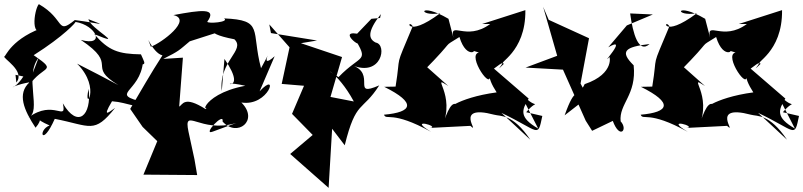

<svg xmlns="http://www.w3.org/2000/svg" viewBox="-38 -624 3886 929"><path d="M37 -262 75 -254C25 -175 -21 -203 105 -226C44 -171 77 -92 134 -6C209 -92 59 -78 202 -17C144 5 164 93 227 -49C401 -15 417 26 519 -102C499 -90 449 -42 504 -134C587 -128 619 -93 660 -129C482 -171 641 -174 654 -326L558 -306C674 -318 673 -295 644 -361C535 -363 488 -378 418 -459C582 -391 396 -488 390 -531C484 -494 455 -510 324 -527C233 -453 279 -530 150 -604C127 -579 103 -411 192 -498C15 -442 -12 -346 -17 -351C-27 -343 87 -280 41 -225ZM335 -316C457 -194 362 -76 391 -194C406 -64 338 -1 266 -124C286 -30 223 -147 99 -55C166 -83 77 -255 149 -345L86 -181C154 -318 257 -266 125 -357C272 -450 332 -518 327 -518C428 -502 475 -397 353 -431C542 -304 376 -309 535 -212C469 -247 403 -282 335 -316Z M991 13C938 33 1048 -86 1039 -36C1108 43 1218 -40 1130 -128C1263 -107 1315 -287 1218 -182L1291 -352C1203 -273 1303 -437 1225 -294C1176 -478 1240 -527 1046 -535C1075 -517 966 -508 965 -519C1014 -587 936 -576 801 -551C895 -530 744 -416 692 -398C659 -486 697 -368 748 -356C692 -270 643 -183 592 -97L652 -10L723 59L656 221L916 223L903 147L874 13C848 -111 930 24 1105 -29ZM957 -96C852 -163 846 -117 829 -108L847 -345L752 -339C832 -379 827 -380 880 -424L1036 -474C1013 -499 922 -467 1096 -434C1152 -381 1019 -329 1035 -183L1048 -339C1178 -150 975 -248 1149 -209C915 -165 933 -28 996 -150Z M1561 -155 1617 -348 1418 -415 1496 -428 1273 -464 1265 -506 1363 -395 1325 -218 1433 -209 1375 -73 1475 29 1366 121 1552 285 1569 -1 1630 79C1685 -143 1714 -81 1797 -211C1657 -150 1787 -267 1664 -309C1809 -248 1837 -409 1780 -418C1746 -435 1736 -468 1805 -556L1801 -537L1759 -533L1690 -461C1585 -478 1751 -359 1674 -445C1750 -318 1711 -366 1600 -251C1507 -304 1592 -285 1674 -133Z M2132 -533C1987 -618 1980 -541 2092 -560C1920 -432 1931 -539 1959 -497C1867 -277 1904 -377 1876 -205L1821 -204C1980 -125 1957 -81 1820 -69C1832 -39 1856 -92 2048 14C1926 -59 2099 -10 2041 -5L2238 -15C2291 32 2149 -123 2353 -69C2385 -60 2442 -75 2528 52L2388 -78C2574 11 2563 47 2586 -63L2508 -81C2576 -162 2564 -69 2470 -190L2566 -2C2472 -56 2486 -92 2520 -147L2352 -292C2450 -368 2329 -246 2401 -316C2362 -318 2507 -366 2504 -575L2295 -508H2334C2216 -421 2136 -528 2156 -441ZM2279 -370C2218 -357 2351 -167 2330 -271C2327 -246 2340 -216 2365 -177C2169 -151 2096 -78 2178 -114C2149 -141 2128 -92 2100 -8C2172 -168 2039 -268 2131 -208L2005 -320C2008 -304 1996 -322 2008 -277C2180 -451 2090 -385 2185 -445C2221 -326 2288 -388 2236 -383Z M2806 -153 2771 -220 2812 -439 2617 -528 2590 -591 2658 -354 2505 -297 2686 -287 2796 -40 2827 9 2927 -39C2961 53 3002 3 2965 -37C2956 -122 3043 -164 3028 -308C2960 -375 2984 -397 3105 -411C3052 -363 3024 -461 3011 -559L3121 -554L2995 -501L2905 -395C3008 -455 2861 -299 2910 -347C2910 -362 2942 -268 2791 -217C2752 -137 2749 -221 2694 -66Z M3374 -533C3229 -618 3222 -541 3334 -560C3162 -432 3173 -539 3201 -497C3109 -277 3146 -377 3118 -205L3063 -204C3222 -125 3199 -81 3062 -69C3074 -39 3098 -92 3290 14C3168 -59 3341 -10 3283 -5L3480 -15C3533 32 3391 -123 3595 -69C3627 -60 3684 -75 3770 52L3630 -78C3816 11 3805 47 3828 -63L3750 -81C3818 -162 3806 -69 3712 -190L3808 -2C3714 -56 3728 -92 3762 -147L3594 -292C3692 -368 3571 -246 3643 -316C3604 -318 3749 -366 3746 -575L3537 -508H3576C3458 -421 3378 -528 3398 -441ZM3521 -370C3460 -357 3593 -167 3572 -271C3569 -246 3582 -216 3607 -177C3411 -151 3338 -78 3420 -114C3391 -141 3370 -92 3342 -8C3414 -168 3281 -268 3373 -208L3247 -320C3250 -304 3238 -322 3250 -277C3422 -451 3332 -385 3427 -445C3463 -326 3530 -388 3478 -383Z"/></svg>

Font: Asimov Silicon
Style: Regular
Weight: 400
Designer: Google
Version: Version 2.000980; 2014